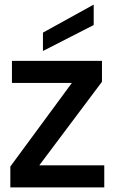

<svg xmlns="http://www.w3.org/2000/svg" viewBox="-20 -816 499 836"><path d="M25 0ZM25 0ZM434 0H25V-91L293 -455H32V-551H424V-460L151 -96H434ZM167 -594V-674L388 -796V-707Z"/></svg>

Font: Ulagadi Sans Medium
Style: Regular
Weight: 500
Designer: Ninad Kale (Devanagari), Jonny Pinhorn (Latin)
Foundry: Indian Type Foundry
Version: Version 3.01;March 29, 2020;FontCreator 12.0.0.2522 64-bit; 